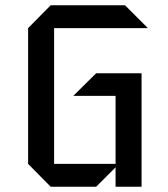

<svg xmlns="http://www.w3.org/2000/svg" viewBox="-20 -711 639 731"><path d="M543 -604H186V-87H420V-346H259L346 -432H519V0H420V-74L346 0H173L87 -87V-604L173 -691H456Z"/></svg>

Font: Iceberg
Style: Regular
Weight: 400
Designer: Victor Kharyk
Foundry: Cyreal (www.cyreal.org)
Version: Version 1.002